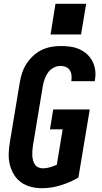

<svg xmlns="http://www.w3.org/2000/svg" viewBox="-20 -986 540 1014"><path d="M201 8Q171 8 142.5 0.5Q114 -7 91.5 -23Q69 -39 54 -63.5Q39 -88 32 -116Q25 -144 26 -174Q27 -204 32 -234L84 -548Q88 -573 96 -598.5Q104 -624 118.5 -647Q133 -670 153.5 -689.5Q174 -709 198 -721Q222 -733 248 -738Q274 -743 300 -743Q326 -743 351.5 -739.5Q377 -736 399.5 -726Q422 -716 440 -699.5Q458 -683 469 -661Q480 -639 483 -613.5Q486 -588 481 -562Q481 -561 481 -560Q481 -559 480 -557H357Q357 -558 357 -558.5Q357 -559 357 -559Q359 -574 357.5 -589Q356 -604 348.5 -615.5Q341 -627 327.5 -632.5Q314 -638 300 -638Q281 -638 263 -628.5Q245 -619 233.5 -602.5Q222 -586 215.5 -567.5Q209 -549 206 -531L154 -217Q152 -204 151 -190.5Q150 -177 150.5 -164.5Q151 -152 154.5 -139.5Q158 -127 164.5 -117Q171 -107 182.5 -102Q194 -97 207 -97Q225 -97 243.5 -102.5Q262 -108 280 -116L311 -303H244L261 -408H454L394 -48Q349 -22 299.5 -7Q250 8 201 8ZM247 -804 273 -966H435L408 -804Z"/></svg>

Font: Iosevka SS04 Extrabold
Style: Italic
Weight: 800
Italic angle: -9°
Monospace: yes
Designer: Belleve Invis
Foundry: Belleve Invis
Version: Version 19.0.0; ttfautohint (v1.8.4)